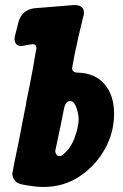

<svg xmlns="http://www.w3.org/2000/svg" viewBox="-20 -747 488 764"><path d="M153 -3Q118 -3 68 -13Q47 -17 38 -30Q29 -43 29 -56Q29 -59 36 -94Q59 -202 71 -270L73 -278Q75 -292 83 -328L85 -344Q96 -394 110 -470L116 -504Q119 -525 124 -549L125 -555Q125 -571 111 -571Q106 -571 91 -568.5Q76 -566 75 -565L64 -564Q40 -564 38 -591L39 -602L54 -661Q68 -707 115 -714L275 -727Q314 -727 314 -697L313 -686L312 -684Q293 -608 277 -531L267 -476Q267 -458 290 -458Q359 -456 396.5 -411.5Q434 -367 434 -294Q434 -220 397 -153.5Q360 -87 296.5 -45Q233 -3 153 -3ZM216 -126Q224 -126 228 -130Q260 -154 276.5 -198Q293 -242 293 -274Q293 -283 289.5 -300Q286 -317 278.5 -331Q271 -345 259 -345Q243 -345 236 -321L221 -246L200 -147Q200 -139 204 -132.5Q208 -126 216 -126Z"/></svg>

Font: Bangerz
Style: Bold
Weight: 700
Designer: vernon adams
Foundry: Vernon Adams
Version: Version 2.10;February 7, 2025;FontCreator 13.0.0.2683 64-bit